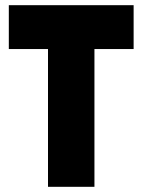

<svg xmlns="http://www.w3.org/2000/svg" viewBox="-20 -720 549 740"><path d="M495 -531H344V0H165V-531H14V-700H495Z"/></svg>

Font: Georama SemiCondensed ExtraBold
Style: Regular
Weight: 800
Width: 4
Designer: Jean-Baptiste Levee
Foundry: Production Type
Version: Version 1.000